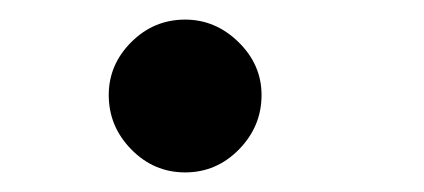

<svg xmlns="http://www.w3.org/2000/svg" viewBox="-20 -451 433 196"><path d="M91 -354Q91 -385 114 -408Q137 -431 169 -431Q200 -431 223.5 -408Q247 -385 247 -354Q247 -322 224 -298.5Q201 -275 169 -275Q137 -275 114 -298.5Q91 -322 91 -354Z"/></svg>

Font: Tsukimi Rounded
Style: Bold
Weight: 700
Designer: Takashi Funayama
Foundry: Takashi Funayama
Version: Version 1.032; ttfautohint (v1.8.3)